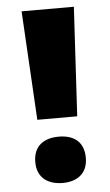

<svg xmlns="http://www.w3.org/2000/svg" viewBox="-52 -725 444 772"><g transform="rotate(-5 170.5 -339.0)"><path d="M251 -250 276 -690H65L90 -250ZM67 -81C67 -15 114 12 170 12C225 12 271 -15 271 -81C271 -150 225 -175 170 -175C114 -175 67 -150 67 -81Z"/></g></svg>

Font: Noto Sans Kannada Black
Style: Regular
Weight: 900
Designer: Jelle Bosma - Monotype Design Team
Foundry: Monotype Imaging Inc.
Version: Version 2.005